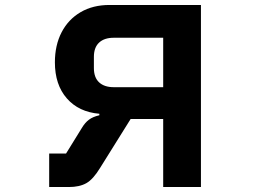

<svg xmlns="http://www.w3.org/2000/svg" viewBox="-20 -753 1040 773"><path d="M178 0V-135H246L309 -237Q322 -259 338 -271Q354 -283 380 -289V-295Q297 -302 249 -357Q201 -412 201 -502Q201 -571 228 -623Q255 -675 304.5 -704Q354 -733 421 -733H789V0H637V-274H506L383 -77Q355 -31 327.5 -15.5Q300 0 257 0ZM637 -402V-601H438Q400 -601 379 -581.5Q358 -562 358 -524V-479Q358 -441 379 -421.5Q400 -402 438 -402Z"/></svg>

Font: IBM Plex Sans JP
Style: Bold
Weight: 700
Designer: Mike Abbink; Paul van der Laan; Pieter van Rosmalen; Wujin Sim; Yejin Wi; Jinhee Kim; Boomi Park; Yona Kim; Kichan Ma
Foundry: Sandoll Inc.
Version: Version 1.001